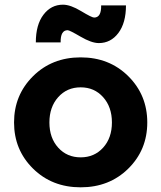

<svg xmlns="http://www.w3.org/2000/svg" viewBox="-20 -792 688 820"><path d="M191 -269Q191 -203 228.5 -161.5Q266 -120 324.5 -120Q383 -120 420.5 -161.5Q458 -203 458 -269Q458 -335 420.5 -377Q383 -419 324.5 -419Q266 -419 228.5 -377Q191 -335 191 -269ZM609 -269Q609 -152 528 -72Q447 8 324.5 8Q202 8 121 -72Q40 -152 40 -269Q40 -386 121 -466.5Q202 -547 324.5 -547Q447 -547 528 -466.5Q609 -386 609 -269ZM269 -663Q238 -663 239 -611H133Q133 -686 165.5 -729Q198 -772 249 -772Q281 -772 326.5 -744.5Q372 -717 382 -717Q413 -717 412 -769H518Q518 -694 485.5 -651Q453 -608 402 -608Q371 -608 324 -635.5Q277 -663 269 -663Z"/></svg>

Font: Montserrat Alternates
Style: Bold
Weight: 700
Version: Version 2.001